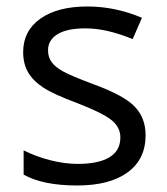

<svg xmlns="http://www.w3.org/2000/svg" viewBox="-20 -565 517 595"><path d="M431.2 -146Q431.2 -71.3 375.5 -30.8Q319.8 9.8 219.2 9.8Q112.8 9.8 53.2 -23.9V-99.1Q91.8 -79.6 136 -68.4Q180.2 -57.1 221.2 -57.1Q284.7 -57.1 318.8 -77.4Q353 -97.7 353 -139.2Q353 -170.4 325.9 -192.6Q298.8 -214.8 220.2 -245.1Q145.5 -272.9 114 -293.7Q82.5 -314.5 67.1 -340.8Q51.8 -367.2 51.8 -403.8Q51.8 -469.2 105 -507.1Q158.2 -544.9 251 -544.9Q337.4 -544.9 419.9 -509.8L391.1 -443.8Q310.5 -477.1 245.1 -477.1Q187.5 -477.1 158.2 -459Q128.9 -440.9 128.9 -409.2Q128.9 -387.7 139.9 -372.6Q150.9 -357.4 175.3 -343.8Q199.7 -330.1 269 -304.2Q364.3 -269.5 397.7 -234.4Q431.2 -199.2 431.2 -146Z"/></svg>

Font: WebKoruri
Style: Regular
Weight: 400
Foundry: lindwurm / mohemohe
Version: Version 1.00